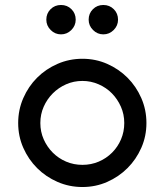

<svg xmlns="http://www.w3.org/2000/svg" viewBox="-20 -736 640 771"><path d="M311 15Q258 15 211 -5.5Q164 -26 129 -61Q94 -96 73.5 -142.5Q53 -189 53 -242Q53 -295 73.5 -342Q94 -389 129 -424Q164 -459 211 -479.5Q258 -500 311 -500Q364 -500 410.5 -479.5Q457 -459 492 -424Q527 -389 547.5 -342Q568 -295 568 -242Q568 -189 547.5 -142.5Q527 -96 492 -61Q457 -26 410.5 -5.5Q364 15 311 15ZM311 -411Q276 -411 245.5 -397.5Q215 -384 192 -361Q169 -338 155.5 -307.5Q142 -277 142 -242Q142 -207 155.5 -176.5Q169 -146 192 -123Q215 -100 245.5 -87Q276 -74 311 -74Q346 -74 376.5 -87Q407 -100 430 -123Q453 -146 466 -176.5Q479 -207 479 -242Q479 -277 465.5 -307.5Q452 -338 429.5 -361Q407 -384 376 -397.5Q345 -411 311 -411ZM395 -598Q371 -598 353.5 -615.5Q336 -633 336 -657Q336 -682 353 -699Q370 -716 395 -716Q420 -716 437 -699Q454 -682 454 -657Q454 -633 436.5 -615.5Q419 -598 395 -598ZM225 -598Q201 -598 183.5 -615.5Q166 -633 166 -657Q166 -682 183 -699Q200 -716 225 -716Q250 -716 267 -699Q284 -682 284 -657Q284 -633 266.5 -615.5Q249 -598 225 -598Z"/></svg>

Font: Hanken
Style: Book
Weight: 400
Designer: Alfredo Marco Pradil
Foundry: Hanken Design Co.
Version: Version 2.06 2014